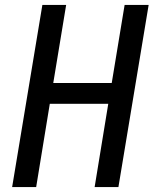

<svg xmlns="http://www.w3.org/2000/svg" viewBox="-20 -755 640 775"><path d="M29 0 151 -735H247L195 -420H431L483 -735H580L458 0H362L417 -336H181L126 0Z"/></svg>

Font: Iosevka SS04 Md Ex Obl
Style: Regular
Weight: 500
Width: 7
Italic angle: -9°
Monospace: yes
Designer: Belleve Invis
Foundry: Belleve Invis
Version: Version 19.0.0; ttfautohint (v1.8.4)